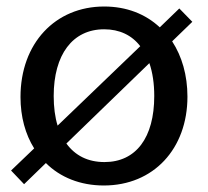

<svg xmlns="http://www.w3.org/2000/svg" viewBox="-20 -560 639 590"><path d="M571 -493 531 -534 471 -476C427 -517 369 -540 300 -540C150 -540 43 -427 43 -262C43 -201 58 -147 85 -104L14 -36L54 6L121 -59C165 -15 227 10 299 10C452 10 556 -103 556 -263C556 -329 539 -387 509 -433ZM301 -62C250 -62 211 -82 184 -119L439 -366C449 -337 454 -303 454 -265C454 -137 398 -62 301 -62ZM145 -265C145 -392 203 -470 300 -470C347 -470 385 -452 411 -418L157 -174C149 -200 145 -231 145 -265Z"/></svg>

Font: Bisquit Text
Style: Regular
Weight: 400
Version: Version 1.004;Glyphs 3.2.3 (3260)